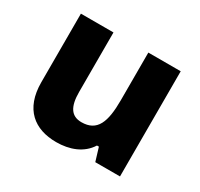

<svg xmlns="http://www.w3.org/2000/svg" viewBox="-123 -704 905 868"><g transform="rotate(30 329.5 -269.5)"><path d="M589 -549H420V-300C420 -187 397 -125 315 -125C261 -125 238 -163 238 -238V-549H68V-191C68 -51 148 10 261 10C330 10 394 -13 429 -69H439L460 0H589Z"/></g></svg>

Font: Noto Sans Thai Looped ExtraBold
Style: Regular
Weight: 800
Designer: Cadson Demak Team
Foundry: Cadson Demak Co., Ltd.
Version: Version 1.001